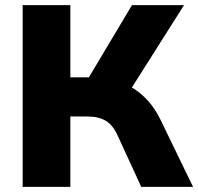

<svg xmlns="http://www.w3.org/2000/svg" viewBox="-20 -725 769 745"><path d="M68 0V-705H253V-425H339L313 -405L492 -705H694L480 -367L403 -417Q450 -409 486.5 -388.5Q523 -368 552.5 -336Q582 -304 604 -258L729 0H528L437 -198Q419 -239 391 -256Q363 -273 319 -273H253V0Z"/></svg>

Font: Nunito Sans 11pt Black
Style: Regular
Weight: 900
Version: Version 3.101;gftools[0.9.27]